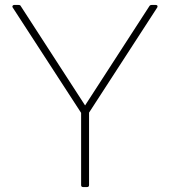

<svg xmlns="http://www.w3.org/2000/svg" viewBox="-20 -754 685 774"><path d="M315 0Q307 0 307 -8V-299L31 -724Q30 -725 30 -728Q30 -730 32 -732Q34 -734 37 -734H55Q62 -734 64 -729L323 -329L582 -729Q585 -734 591 -734H608Q613 -734 614.5 -731Q616 -728 614 -724L339 -300V-8Q339 0 331 0Z"/></svg>

Font: LINE Seed Sans TH App Thin
Style: Regular
Weight: 250
Designer: Dalton Maag Ltd | Thai characters by Cadson Demak Co.,Ltd.
Foundry: Dalton Maag Ltd
Version: Version 1.003